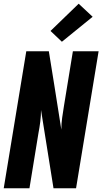

<svg xmlns="http://www.w3.org/2000/svg" viewBox="-20 -1010 549 1030"><path d="M0 0 121 -735H242L271 -555L309 -315Q309 -347 313.5 -378.5Q318 -410 323 -441L371 -735H509L388 0H267L200 -420Q200 -388 196 -356.5Q192 -325 186 -294L138 0ZM312 -786 251 -844 402 -990 477 -920Z"/></svg>

Font: Iosevka Term Curly Heavy
Style: Italic
Weight: 900
Italic angle: -9°
Designer: Belleve Invis
Foundry: Belleve Invis
Version: Version 32.3.0